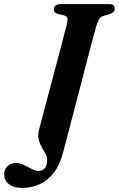

<svg xmlns="http://www.w3.org/2000/svg" viewBox="-99 -720 577 932"><path d="M367.5 -591Q364.5 -580 355.8 -547.5Q347 -515 334.5 -467.8Q322 -420.5 307.8 -365Q293.5 -309.5 278.5 -252.5Q263.5 -195.5 250 -143.2Q236.5 -91 225.8 -50.2Q215 -9.5 209 12.5Q195 73 166.5 112.8Q138 152.5 98 172.2Q58 192 9 192Q-35 192 -57 173Q-79 154 -79 126.5Q-79 103.5 -63.2 87.2Q-47.5 71 -20 71Q-6 71 8.2 77Q22.5 83 36.2 90.5Q50 98 63 104Q76 110 88 110Q106 110 118 97.2Q130 84.5 130 54Q130 43 124.2 31.5Q118.5 20 110.8 7Q103 -6 96.2 -20.8Q89.5 -35.5 87.2 -52.5Q85 -69.5 90.5 -90Q93.5 -101 101.2 -131Q109 -161 120.2 -203.5Q131.5 -246 144.5 -294.8Q157.5 -343.5 170.5 -392.2Q183.5 -441 194.8 -484Q206 -527 214 -557.8Q222 -588.5 225 -600.5Q231 -624.5 228 -633.2Q225 -642 210.5 -645.5L182 -652.5Q171.5 -656 166.8 -661Q162 -666 162 -674.5Q162 -686 170.8 -693Q179.5 -700 197.5 -700H429Q446 -700 452 -694Q458 -688 458 -678.5Q458 -668.5 451.2 -661.8Q444.5 -655 434.5 -652L406.5 -644Q397 -641.5 390.8 -636.8Q384.5 -632 379.5 -621.5Q374.5 -611 367.5 -591Z"/></svg>

Font: Fraunces SemiBold
Style: Italic
Weight: 600
Italic angle: -16°
Version: Version 1.000;[b76b70a41]